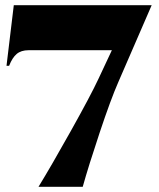

<svg xmlns="http://www.w3.org/2000/svg" viewBox="-20 -618 612 738"><path d="M33 -598 5 -365H15Q27 -396 44 -410.5Q61 -425 90 -425H410L358 -314Q328 -250 252.5 -115Q177 20 128 100H298Q320 21 363 -108Q406 -237 435 -303L563 -598Z"/></svg>

Font: Cinzel Decorative Black
Style: Regular
Weight: 900
Designer: Natanael Gama
Version: Version 1.001;PS 001.001;hotconv 1.0.56;makeotf.lib2.0.21325